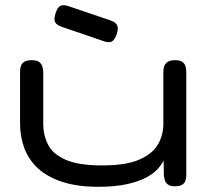

<svg xmlns="http://www.w3.org/2000/svg" viewBox="-20 -706 803 737"><path d="M358 11Q276 11 218.5 -8Q161 -27 125.5 -60Q90 -93 73.5 -137Q57 -181 57 -233V-430Q57 -444 60.5 -453.5Q64 -463 73.5 -469Q83 -475 101 -475Q120 -475 129 -469Q138 -463 142 -452.5Q146 -442 146 -429V-230Q146 -188 164 -151.5Q182 -115 231.5 -93Q281 -71 372 -71Q464 -71 515 -93.5Q566 -116 586.5 -152Q607 -188 607 -230V-430Q607 -444 611 -453.5Q615 -463 624.5 -469Q634 -475 652 -475Q670 -475 679 -469Q688 -463 691.5 -453Q695 -443 695 -429V-32Q695 -21 691.5 -11.5Q688 -2 678.5 3.5Q669 9 651 9Q636 9 628 4.5Q620 0 616 -7Q612 -14 611 -21Q610 -28 609 -33L608 -90Q601 -75 585.5 -57.5Q570 -40 541 -24.5Q512 -9 467 1Q422 11 358 11ZM381 -547 217 -603Q197 -610 191.5 -621Q186 -632 193 -654Q200 -677 211 -683Q222 -689 241 -683L406 -627Q425 -620 430 -608.5Q435 -597 428 -575Q420 -553 410 -547Q400 -541 381 -547Z"/></svg>

Font: Fredoka Expanded
Style: Regular
Weight: 400
Width: 7
Designer: Ben Nathan
Foundry: Milena B. Brandão, Ben Nathan
Version: Version 2.001